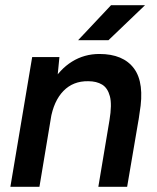

<svg xmlns="http://www.w3.org/2000/svg" viewBox="-20 -720 604 740"><path d="M20 0 104 -500H209L200 -408L132 0ZM359 0 402 -257 516 -270 470 0ZM402 -257Q412 -317 403.5 -349Q395 -381 373.5 -394Q352 -407 320 -407Q262 -408 224.5 -369.5Q187 -331 175 -260L132 -262Q146 -342 178 -397.5Q210 -453 257.5 -482.5Q305 -512 363 -512Q455 -512 496.5 -456Q538 -400 518 -285L514 -257ZM281 -565 408 -700H539L398 -565Z"/></svg>

Font: Figtree Light SemiBold
Style: Italic
Weight: 600
Italic angle: -9.5°
Version: Version 2.001;gftools[0.9.30]